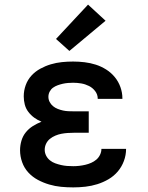

<svg xmlns="http://www.w3.org/2000/svg" viewBox="-20 -805 640 833"><path d="M298 8Q271 8 245 5.5Q219 3 193.5 -4.5Q168 -12 144.5 -24.5Q121 -37 103 -56.5Q85 -76 76 -101.5Q67 -127 67 -153Q67 -174 73 -194.5Q79 -215 92 -231Q105 -247 122.5 -258Q140 -269 160 -277Q143 -284 128.5 -294.5Q114 -305 103 -319.5Q92 -334 87.5 -351.5Q83 -369 83 -387Q83 -412 91.5 -435.5Q100 -459 116.5 -477Q133 -495 155 -507Q177 -519 200.5 -526Q224 -533 248.5 -535.5Q273 -538 297 -538Q322 -538 347 -535Q372 -532 395.5 -524.5Q419 -517 440.5 -503.5Q462 -490 478 -470.5Q494 -451 502.5 -427Q511 -403 511 -379Q511 -378 511 -377.5Q511 -377 511 -376H404Q404 -377 404 -377Q404 -377 404 -377Q404 -395 393 -409.5Q382 -424 366 -432Q350 -440 332.5 -443Q315 -446 297 -446Q286 -446 274.5 -445Q263 -444 252 -441.5Q241 -439 230 -435Q219 -431 210 -424.5Q201 -418 195.5 -407.5Q190 -397 190 -385Q190 -373 195.5 -362.5Q201 -352 210 -344.5Q219 -337 230.5 -332.5Q242 -328 253.5 -325.5Q265 -323 276.5 -322.5Q288 -322 300 -322H365V-229H300Q286 -229 272.5 -228Q259 -227 246 -224.5Q233 -222 220 -216.5Q207 -211 196.5 -202.5Q186 -194 180 -181.5Q174 -169 174 -155Q174 -155 174 -155Q174 -155 174 -155Q174 -142 180 -130Q186 -118 196.5 -109.5Q207 -101 219.5 -96.5Q232 -92 245 -89Q258 -86 271 -85Q284 -84 298 -84Q311 -84 324 -85.5Q337 -87 350 -90Q363 -93 375.5 -98.5Q388 -104 398 -112.5Q408 -121 414 -133.5Q420 -146 420 -159H527Q527 -159 527 -159Q527 -159 527 -159Q527 -132 517.5 -106.5Q508 -81 491 -61Q474 -41 451 -27.5Q428 -14 402.5 -6Q377 2 350.5 5Q324 8 298 8ZM281 -584 223 -636 362 -785 438 -715Z"/></svg>

Font: Iosevka Curly SmBdEx
Style: Regular
Weight: 600
Width: 7
Monospace: yes
Designer: Belleve Invis
Foundry: Belleve Invis
Version: Version 11.1.0; ttfautohint (v1.8.3)